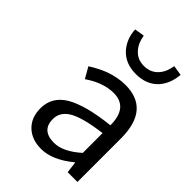

<svg xmlns="http://www.w3.org/2000/svg" viewBox="-239 -922 1042 1042"><g transform="rotate(45 282.0 -401.5)"><path d="M161 -27Q116 -69 116 -141Q116 -229 196 -277Q278 -325 450 -344Q450 -481 338 -481Q296 -481 249 -463Q215 -450 175 -423L139 -486Q186 -516 232 -534Q295 -557 353 -557Q541 -557 541 -334V0H466L458 -65H455Q360 13 275 13Q204 13 161 -27ZM450 -132V-284Q316 -267 259 -234Q205 -202 205 -147Q205 -60 301 -60Q369 -60 450 -132ZM222 -691Q181 -738 177 -807L234 -816Q242 -766 269 -736Q300 -700 351 -700Q402 -700 434 -736Q461 -767 468 -816L526 -807Q520 -736 481 -691Q434 -638 351 -638Q269 -638 222 -691Z"/></g></svg>

Font: Source Han Sans Regular
Style: Regular
Weight: 400
Designer: Ryoko NISHIZUKA  (kana & ideographs); Paul D. Hunt (Latin, Greek & Cyrillic); Wenlong ZHANG  (bopomofo); Sandoll Communi
Foundry: Adobe Systems Incorporated
Version: Version 1.00 January 18, 2024, initial release